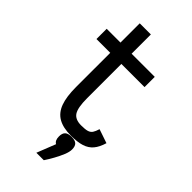

<svg xmlns="http://www.w3.org/2000/svg" viewBox="-310 -887 1220 1220"><g transform="rotate(45 300.0 -277.0)"><path d="M365 14Q295 14 252 -10.5Q209 -35 189.5 -88Q170 -141 170 -227V-535H46V-627H170V-800H270V-627H478V-535H270V-227Q270 -142 291 -110Q312 -78 365 -78Q401 -78 419.5 -83.5Q438 -89 447.5 -103Q457 -117 465 -144L559 -112Q545 -65 522 -37.5Q499 -10 461.5 2Q424 14 365 14ZM287 246 337 119Q315 107 315 71Q315 42 329 29Q343 16 374 16Q406 16 419.5 29Q433 42 433 71Q433 93 420.5 123.5Q408 154 390 186.5Q372 219 354 246Z"/></g></svg>

Font: Victor Mono
Style: Bold
Weight: 700
Monospace: yes
Designer: Rune Bjørnerås
Version: Version 1.561;gftools[0.9.30]